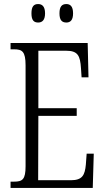

<svg xmlns="http://www.w3.org/2000/svg" viewBox="-20 -926 516 946"><path d="M307 -815C326 -815 340 -826 340 -860C340 -895 326 -906 307 -906C286 -906 273 -895 273 -860C273 -826 286 -815 307 -815ZM168 -815C187 -815 202 -826 202 -860C202 -895 187 -906 168 -906C147 -906 135 -895 135 -860C135 -826 147 -815 168 -815ZM32 0H437L442 -169H407L403 -115C398 -63 386 -38 329 -38H168L169 -355H358V-393H169V-676H306C364 -676 375 -651 379 -590L382 -545H416L412 -714H32V-683H49C89 -683 106 -673 106 -604V-107C106 -42 91 -31 49 -31H32Z"/></svg>

Font: Noto Serif Georgian ExtraCondensed Light
Style: Regular
Weight: 300
Width: 2
Designer: Monotype Design Team, Akaki Razmadze
Foundry: Google LLC
Version: Version 2.003